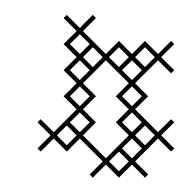

<svg xmlns="http://www.w3.org/2000/svg" viewBox="-20 -239 259 263"><path d="M125 -22.1 93.6 -53.6 111.4 -71.4 93.6 -89.3 111.4 -107.1 93.6 -125 125 -156.4 156.4 -125 138.6 -107.1 156.4 -89.3 138.6 -71.4 156.4 -53.6ZM71.4 -31.4 89.3 -49.3 120.7 -17.9 102.9 0 107.1 4.3 125 -13.6 142.9 4.3 160.7 -13.6 178.6 4.3 182.9 0 165 -17.9 196.4 -49.3 214.3 -31.4 218.6 -35.7 200.7 -53.6 218.6 -71.4 214.3 -75.7 196.4 -57.9 165 -89.3 182.9 -107.1 165 -125 196.4 -156.4 214.3 -138.6 218.6 -142.9 200.7 -160.7 218.6 -178.6 214.3 -182.9 196.4 -165 178.6 -182.9 160.7 -165 142.9 -182.9 125 -165 93.6 -196.4 111.4 -214.3 107.1 -218.6 89.3 -200.7 71.4 -218.6 67.1 -214.3 85 -196.4 67.1 -178.6 85 -160.7 67.1 -142.9 85 -125 67.1 -107.1 85 -89.3 53.6 -57.9 35.7 -75.7 31.4 -71.4 49.3 -53.6 31.4 -35.7 35.7 -31.4 53.6 -49.3ZM71.4 -67.1 85 -53.6 71.4 -40 57.9 -53.6ZM142.9 -31.4 156.4 -17.9 142.9 -4.3 129.3 -17.9ZM147.1 -142.9 160.7 -156.4 174.3 -142.9 160.7 -129.3ZM75.7 -71.4 89.3 -85 102.9 -71.4 89.3 -57.9ZM75.7 -107.1 89.3 -120.7 102.9 -107.1 89.3 -93.6ZM75.7 -142.9 89.3 -156.4 102.9 -142.9 89.3 -129.3ZM75.7 -178.6 89.3 -192.1 102.9 -178.6 89.3 -165ZM93.6 -160.7 107.1 -174.3 120.7 -160.7 107.1 -147.1ZM129.3 -160.7 142.9 -174.3 156.4 -160.7 142.9 -147.1ZM147.1 -35.7 160.7 -49.3 174.3 -35.7 160.7 -22.1ZM147.1 -71.4 160.7 -85 174.3 -71.4 160.7 -57.9ZM147.1 -107.1 160.7 -120.7 174.3 -107.1 160.7 -93.6ZM165 -53.6 178.6 -67.1 192.1 -53.6 178.6 -40ZM165 -160.7 178.6 -174.3 192.1 -160.7 178.6 -147.1Z"/></svg>

Font: Gossip Low Cross Stitch
Style: Regular
Weight: 300
Width: 3
Designer: Deborah Khodanovich
Version: Version 1.001;Glyphs 3.3.1 (3343)